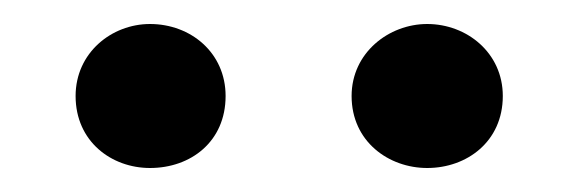

<svg xmlns="http://www.w3.org/2000/svg" viewBox="-20 -808 482 160"><path d="M105 -668C139 -668 168 -690 168 -728C168 -764 139 -788 105 -788C73 -788 43 -764 43 -728C43 -690 73 -668 105 -668ZM336 -668C369 -668 399 -690 399 -728C399 -764 369 -788 336 -788C304 -788 273 -764 273 -728C273 -690 304 -668 336 -668Z"/></svg>

Font: Noto Serif CJK SC SemiBold
Style: Regular
Weight: 600
Designer: Ryoko NISHIZUKA 西塚涼子 (kana & ideographs); Frank Grießhammer (Latin, Greek & Cyrillic); Wenlong ZHANG 张文龙 (bopomofo); San
Foundry: Adobe
Version: Version 2.001;hotconv 1.1.0;makeotfexe 2.6.0